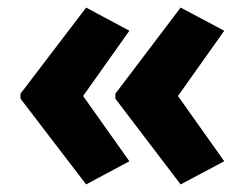

<svg xmlns="http://www.w3.org/2000/svg" viewBox="-20 -530 647 506"><path d="M34 -283 207 -510 321 -449 199 -277 321 -105 207 -44 34 -270ZM284 -283 456 -510 571 -449 449 -277 571 -105 456 -44 284 -270Z"/></svg>

Font: Noto Sans Sinhala SemiCondensed ExtraBold
Style: Regular
Weight: 800
Width: 4
Designer: Jelle Bosma - Monotype Design Team
Foundry: Monotype Imaging Inc.
Version: Version 2.006; ttfautohint (v1.8.4.7-5d5b)